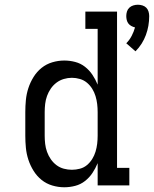

<svg xmlns="http://www.w3.org/2000/svg" viewBox="-20 -784 651 812"><path d="M553 -567 514 -601Q528 -615 537 -632.5Q546 -650 551 -668Q543 -670 535.5 -674Q528 -678 523 -684.5Q518 -691 516 -699.5Q514 -708 514 -716Q514 -726 517 -735.5Q520 -745 527 -751.5Q534 -758 543.5 -761Q553 -764 563 -764Q573 -764 582.5 -761Q592 -758 598.5 -751.5Q605 -745 608 -735.5Q611 -726 611 -716Q611 -695 607.5 -675Q604 -655 597 -636Q590 -617 579 -599.5Q568 -582 553 -567ZM252 8Q226 8 201 0.5Q176 -7 156 -23Q136 -39 122 -61.5Q108 -84 100 -108.5Q92 -133 89.5 -158.5Q87 -184 87 -210V-310Q87 -336 89.5 -361.5Q92 -387 100 -411.5Q108 -436 122 -458.5Q136 -481 156 -497Q176 -513 201 -520.5Q226 -528 252 -528Q275 -528 298 -522Q321 -516 339.5 -501.5Q358 -487 371 -467.5Q384 -448 393 -426V-662H341V-735H475V-74H527V0H393V-94Q384 -72 371 -52.5Q358 -33 339.5 -18.5Q321 -4 298 2Q275 8 252 8ZM284 -66Q301 -66 318 -70.5Q335 -75 348 -86Q361 -97 370 -111.5Q379 -126 384 -142.5Q389 -159 391 -176Q393 -193 393 -210V-310Q393 -327 391 -344Q389 -361 384 -377.5Q379 -394 370 -408.5Q361 -423 348 -434Q335 -445 318 -450Q301 -455 284 -455Q267 -455 250 -450Q233 -445 219 -434.5Q205 -424 195 -409.5Q185 -395 179 -378.5Q173 -362 171 -344.5Q169 -327 169 -310V-210Q169 -193 171 -175.5Q173 -158 179 -141.5Q185 -125 195 -110.5Q205 -96 219 -85.5Q233 -75 250 -70.5Q267 -66 284 -66Z"/></svg>

Font: Iosevka Plex Etoile
Style: Regular
Weight: 400
Designer: Belleve Invis
Foundry: Belleve Invis
Version: Version 25.1.1; ttfautohint (v1.8.4)